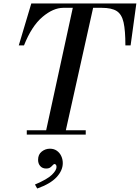

<svg xmlns="http://www.w3.org/2000/svg" viewBox="-20 -774 804 1104"><path d="M240 0 404 -754H521L353 0ZM134 0V-25H473V0ZM88 -513 160 -754H764L731 -513H701Q701 -599 690.5 -645.5Q680 -692 651 -710.5Q622 -729 565 -729H344Q286 -729 224 -676.5Q162 -624 118 -513ZM194 310 181 287Q252 257 278.5 231Q305 205 305 186Q305 177 301 173Q297 169 294 169Q289 169 283.5 175.5Q278 182 269.5 188.5Q261 195 245 195Q224 195 211.5 181Q199 167 199 145Q199 114 220 97.5Q241 81 267 81Q290 81 306.5 92.5Q323 104 332 123Q341 142 341 164Q341 206 305.5 244.5Q270 283 194 310Z"/></svg>

Font: Libre Bodoni
Style: Italic
Weight: 400
Italic angle: -13°
Designer: Pablo Impallari, Rodrigo Fuenzalida
Foundry: Impallari Type
Version: Version 2.005;gftools[0.9.23]